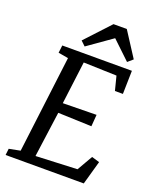

<svg xmlns="http://www.w3.org/2000/svg" viewBox="-175 -1075 945 1173"><g transform="rotate(20 297.5 -488.5)"><path d="M8.8 0H517.1L560.5 -154.3L509.8 -169.4L451.7 -68.4L182.6 -56.6L223.1 -352.1L441.4 -344.2L447.3 -420.4L229 -417L264.2 -694.3L479.5 -687.5L502.9 -595.7H554.7L558.1 -747.1H105.5L99.6 -697.8L164.6 -686.5L86.4 -56.2L13.7 -42ZM235.8 -788.1 394 -899.4 511.7 -787.6 544.9 -816.4 441.4 -976.6H355L206.1 -816.4Z"/></g></svg>

Font: Merriweather
Style: Italic
Weight: 400
Italic angle: -7.5°
Designer: Eben Sorkin
Foundry: Eben Sorkin
Version: Version 1.001